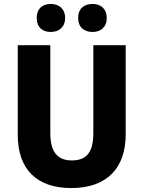

<svg xmlns="http://www.w3.org/2000/svg" viewBox="-20 -943 726 973"><path d="M166 -852C166 -804 196 -781 237 -781C278 -781 310 -805 310 -852C310 -899 278 -923 237 -923C196 -923 166 -900 166 -852ZM376 -852C376 -805 406 -781 449 -781C490 -781 521 -805 521 -852C521 -899 490 -923 449 -923C407 -923 376 -900 376 -852ZM617 -263V-714H453V-270C453 -173 420 -130 344 -130C272 -130 235 -172 235 -269V-714H70V-260C70 -86 165 10 341 10C524 10 617 -93 617 -263Z"/></svg>

Font: Noto Sans Lao Looped SemiCondensed ExtraBold
Style: Regular
Weight: 800
Width: 4
Designer: Mark Frömberg, Ben Mitchell
Foundry: The Fontpad Ltd
Version: Version 1.002